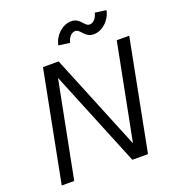

<svg xmlns="http://www.w3.org/2000/svg" viewBox="-158 -1020 1033 1142"><g transform="rotate(-20 359.0 -449.5)"><path d="M36 0H115L234 -609L483 0H582L718 -700H639L520 -91L271 -700H172ZM524 -780C578 -780 631 -828 643 -889L572 -899C566 -867 544 -843 521 -843C486 -843 481 -899 422 -899C367 -899 313 -850 302 -790L373 -780C379 -811 401 -836 424 -836C459 -836 465 -780 524 -780Z"/></g></svg>

Font: Uncut Sans
Style: Italic
Weight: 400
Italic angle: -11°
Designer: Kasper Nordkvist
Foundry: UNCUT.wtf
Version: Version 1.304;Glyphs 3.2 (3246)